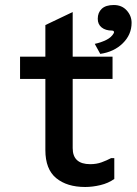

<svg xmlns="http://www.w3.org/2000/svg" viewBox="-20 -752 545 766"><path d="M436 -121V-38Q412 -21 380.5 -13.5Q349 -6 320 -6Q247 -6 204 -41.5Q161 -77 161 -153V-437H60V-526H161V-652L270 -704V-526H429V-437H270V-161Q270 -97 340 -97Q365 -97 385.5 -104.5Q406 -112 423 -121ZM370 -677Q370 -702 386 -717Q402 -732 434 -732Q466 -732 485.5 -710.5Q505 -689 505 -661Q505 -614 470 -579.5Q435 -545 380 -537L358 -577Q382 -582 403.5 -592.5Q425 -603 434 -620Q436 -624 434 -627Q432 -630 427 -630Q401 -630 385.5 -642.5Q370 -655 370 -677Z"/></svg>

Font: D2Coding ligature
Style: Bold
Weight: 700
Monospace: yes
Designer: Yong-Rak Park; Jeong-Hwan Yoon; Sang-Min Lee;
Foundry: NHN Corporation
Version: Version 1.3.2; Build 20180524